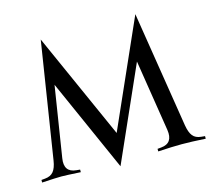

<svg xmlns="http://www.w3.org/2000/svg" viewBox="-110 -890 1164 1049"><g transform="rotate(-15 472.5 -366.0)"><path d="M473.1 -156.2 739.7 -756.8 844.2 -100.1Q851.1 -58.6 866.7 -39.1Q882.3 -19.5 914.1 -16.6L935.1 -14.6V0Q853.5 -4.9 800.8 -4.9Q748 -4.9 666.5 0V-14.6L687.5 -16.6Q756.8 -22.9 745.1 -100.1L681.2 -504.4L446.3 24.9L213.4 -498.5L150.4 -100.1Q137.7 -22.9 207.5 -16.6L228.5 -14.6V0Q147 -4.9 119.1 -4.9Q91.3 -4.9 9.8 0V-14.6L30.8 -16.6Q62.5 -19.5 78.6 -39.1Q94.7 -58.6 101.1 -100.1L204.6 -756.8Z"/></g></svg>

Font: Flanker
Style: Regular
Weight: 400
Designer: Flanker
Foundry: Flanker
Version: Version 2.027